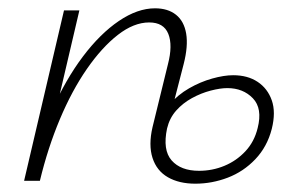

<svg xmlns="http://www.w3.org/2000/svg" viewBox="-20 -435 717 462"><path d="M450 7Q411 7 384 -8.5Q357 -24 347 -55Q337 -86 347 -129L384 -280Q396 -326 385 -353.5Q374 -381 339 -381Q302 -381 263.5 -351Q225 -321 189 -269Q153 -217 124 -148Q95 -79 76 0H47Q70 -91 104 -167.5Q138 -244 179.5 -299Q221 -354 266 -384.5Q311 -415 353 -415Q384 -415 403.5 -399.5Q423 -384 428 -354Q433 -324 422 -281L382 -126Q371 -74 393 -49Q415 -24 459 -24Q491 -24 520 -36Q549 -48 570.5 -71Q592 -94 600 -127Q612 -174 588.5 -198.5Q565 -223 527 -223Q510 -223 487 -217Q464 -211 442 -199Q420 -187 404 -169Q388 -151 382 -126H357Q366 -159 387 -183Q408 -207 435 -222.5Q462 -238 490.5 -246Q519 -254 541 -254Q576 -254 600 -238Q624 -222 634 -193.5Q644 -165 634 -125Q623 -82 594.5 -52Q566 -22 528 -7.5Q490 7 450 7ZM38 0 134 -410H171L75 0Z"/></svg>

Font: Ysabeau Infant ExtraLight
Style: Italic
Weight: 250
Italic angle: -12°
Designer: Christian Thalmann (Catharsis Fonts)
Version: Version 2.001;gftools[0.9.30]; featfreeze: ss01,ss02,lnum